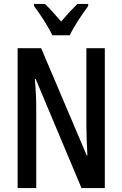

<svg xmlns="http://www.w3.org/2000/svg" viewBox="-20 -960 625 980"><path d="M247 -780H336C357 -825 400 -889 430 -929V-940H375C344 -909 325 -889 292 -850C263 -884 233 -918 209 -940H154V-929C187 -885 227 -823 247 -780ZM515 0V-714H421V-316C421 -278 423 -228 426 -166H423L190 -714H70V0H165V-407C165 -448 163 -498 158 -557H162L396 0Z"/></svg>

Font: Noto Sans Khmer ExtraCondensed Medium
Style: Regular
Weight: 500
Width: 2
Designer: Danh Hong and the Monotype Design Team
Foundry: Monotype Imaging Inc.
Version: Version 2.004